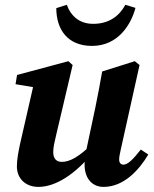

<svg xmlns="http://www.w3.org/2000/svg" viewBox="-20 -751 631 787"><path d="M137.2 15.1C208.1 15.1 288.8 -36.5 364.6 -129.7H377.4L358.9 -162C304.3 -108.9 267.1 -87.5 233.4 -87.5C213.7 -87.5 198.2 -97.9 198.2 -127.6C198.2 -147.5 203.5 -169.5 209.7 -195.4L277.7 -484.4L260.4 -500.2L49.9 -443.7L43.7 -405.9L139.7 -389.8L121.2 -419L63 -164.5C55.8 -131.2 49.2 -97.7 49.2 -69.3C49.2 -16 88.2 15.1 137.2 15.1ZM404 15.1C486.8 15.1 548.4 -51.9 587.9 -117.6L557.2 -138C524.1 -95.8 503.4 -76.1 485.7 -76.1C475.8 -76.1 468.4 -83.3 468.4 -96.6C468.4 -106.9 471 -120.7 475.3 -139.3L552 -484.4L532.6 -500.2L398.8 -458C389.9 -407.6 380.8 -358.6 370.7 -309.7L331.9 -127.2H335.2C329.1 -103.7 326.7 -89.5 326.7 -76.2C326.7 -17.6 359.8 15.1 404 15.1ZM357.2 -562.8C464.6 -562.8 517.6 -651.4 535.3 -718.7L493.7 -731.4C466 -679.9 421.2 -653.3 362 -653.3C307.5 -653.3 271.7 -683 253.7 -731.4L210.7 -717.6C211 -629.7 257.3 -562.8 357.2 -562.8Z"/></svg>

Font: Source Serif 4 Variable
Style: Italic
Weight: 400
Italic angle: -12°
Designer: Frank Grießhammer
Foundry: Adobe Systems Incorporated
Version: Version 4.004;hotconv 1.0.116;makeotfexe 2.5.65601